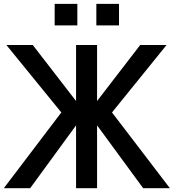

<svg xmlns="http://www.w3.org/2000/svg" viewBox="-23 -997 920 1017"><path d="M266.6 -862.3V-976.6H386.7V-862.3ZM487.3 -862.3V-976.6H607.4V-862.3ZM-2.9 0 301.8 -401.4 10.7 -758.8H150.4L379.9 -461.9V-758.8H491.2V-461.9L719.7 -758.8H859.4L570.3 -401.4L877 0H735.4L491.2 -333V0H379.9V-333L136.7 0Z"/></svg>

Font: Gothic A1 SemiBold
Style: Regular
Weight: 600
Version: Version 2.50